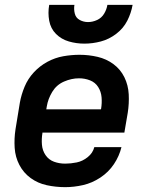

<svg xmlns="http://www.w3.org/2000/svg" viewBox="-20 -764 616 792"><path d="M249 8Q285 8 322.5 -0.5Q360 -9 394 -31.5Q428 -54 450 -87Q472 -120 481 -157H369Q363 -133 342 -116Q321 -99 296.5 -94Q272 -89 249 -89Q224 -89 202.5 -97Q181 -105 168 -124Q155 -143 153 -167Q151 -191 155 -215V-217H493L507 -299Q513 -337 511 -375Q509 -413 493 -445.5Q477 -478 448 -499.5Q419 -521 382.5 -529.5Q346 -538 308 -538Q275 -538 241 -532Q207 -526 175.5 -509Q144 -492 119.5 -465.5Q95 -439 81.5 -406.5Q68 -374 62 -341L44 -231Q38 -192 40.5 -154Q43 -116 60 -83.5Q77 -51 106.5 -29.5Q136 -8 173 0Q210 8 249 8ZM396 -313H171L173 -325Q178 -356 195.5 -385Q213 -414 244 -427.5Q275 -441 306 -441Q330 -441 351.5 -432.5Q373 -424 385 -405Q397 -386 399 -362.5Q401 -339 397 -315ZM328 -584Q362 -584 396 -593Q430 -602 459.5 -624.5Q489 -647 505 -678.5Q521 -710 527 -744H423Q420 -725 409.5 -707.5Q399 -690 380.5 -681.5Q362 -673 343 -673Q325 -673 309 -681.5Q293 -690 288.5 -708Q284 -726 287 -744H183Q177 -711 183 -678.5Q189 -646 211 -624Q233 -602 264 -593Q295 -584 328 -584Z"/></svg>

Font: Iosevka Sparkle SmBdObl
Style: Regular
Weight: 600
Italic angle: -9°
Designer: Belleve Invis
Foundry: Belleve Invis
Version: Version 4.5.0; ttfautohint (v1.8.3)